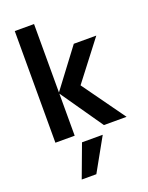

<svg xmlns="http://www.w3.org/2000/svg" viewBox="-172 -781 867 1123"><g transform="rotate(-20 261.0 -220.0)"><path d="M136 255 212 51H341L227 255ZM318 -265 508 0H367L185 -262V0H65V-695H185V-269L364 -507H504Z"/></g></svg>

Font: Hind SemiBold
Style: Regular
Weight: 600
Designer: Manushi Parikh, Satya Rajpurohit
Foundry: Indian Type Foundry
Version: Version 2.001;PS 1.0;hotconv 1.0.79;makeotf.lib2.5.61930; tt